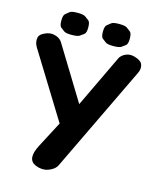

<svg xmlns="http://www.w3.org/2000/svg" viewBox="-132 -983 899 1098"><g transform="rotate(15 317.5 -434.0)"><path d="M579.6 -730.5Q549.8 -741.7 526.9 -735.4Q501.5 -728.5 485.4 -708.5Q482.9 -704.6 482.4 -703.6L333 -390.1L139.6 -706.1Q126 -728.5 91.8 -736.3Q64.5 -742.2 35.2 -727.5Q8.3 -714.8 4.4 -698.2Q-2.4 -668.9 14.6 -641.1L253.4 -253.9L173.3 -101.1Q125 -9.8 185.1 14.6Q224.1 30.3 257.8 18.6Q297.4 4.9 310.5 -22.9L612.3 -651.4Q625.5 -679.7 615.2 -703.6Q608.4 -719.7 579.6 -730.5ZM435.1 -892.1Q400.4 -892.1 389.4 -883.3Q378.4 -874.5 367.4 -865.7Q356.4 -856.9 356.4 -824.7Q356.4 -793.9 367.4 -785.9Q378.4 -777.8 389.2 -769.5Q399.9 -761.2 434.1 -761.2Q470.2 -761.2 481.7 -769.5Q493.2 -777.8 504.4 -786.1Q515.6 -794.4 515.6 -826.2Q515.6 -858.4 504.4 -866.9Q493.2 -875.5 481.9 -883.8Q470.7 -892.1 435.1 -892.1ZM188.5 -892.1Q153.8 -892.1 143.1 -883.3Q132.3 -874.5 121.3 -865.7Q110.4 -856.9 110.4 -824.7Q110.4 -793.9 121.1 -785.9Q131.8 -777.8 142.6 -769.5Q153.3 -761.2 187.5 -761.2Q223.6 -761.2 235.1 -769.5Q246.6 -777.8 258.1 -786.1Q269.5 -794.4 269.5 -826.2Q269.5 -858.4 258.3 -866.9Q247.1 -875.5 235.6 -883.8Q224.1 -892.1 188.5 -892.1Z"/></g></svg>

Font: Comic Relief
Style: Bold
Weight: 700
Designer: Jeff Davis
Foundry: Loudifier
Version: Version 1.200; ttfautohint (v1.8.4.7-5d5b)